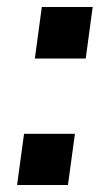

<svg xmlns="http://www.w3.org/2000/svg" viewBox="-20 -531 317 551"><path d="M226 -363H80L100 -511H246ZM175 0H29L49 -147H195Z"/></svg>

Font: Chivo
Style: Bold Italic
Weight: 700
Italic angle: -8.05°
Designer: Hector Gatti
Foundry: Omnibus-Type
Version: Version 1.007